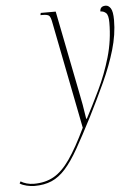

<svg xmlns="http://www.w3.org/2000/svg" viewBox="-189 -585 614 867"><g transform="rotate(-5 118.0 -151.5)"><path d="M-68 240Q-84 240 -103 235.5Q-122 231 -134 223L-129 214Q-118 221 -102.5 225.5Q-87 230 -69 230Q-18 230 20.5 208.5Q59 187 94.5 136Q130 85 172 -3L77 -486Q72 -515 64 -520.5Q56 -526 36 -526H26L28 -536H96L168 -172Q175 -138 180.5 -107.5Q186 -77 191 -42H194Q224 -99 256.5 -166.5Q289 -234 311 -309.5Q333 -385 333 -466Q333 -499 322.5 -509Q312 -519 297 -519Q297 -543 323 -543Q336 -543 345.5 -528.5Q355 -514 355 -475Q355 -410 334.5 -340.5Q314 -271 280.5 -198Q247 -125 208 -48Q166 34 134.5 89.5Q103 145 73.5 178Q44 211 10.5 225.5Q-23 240 -68 240Z"/></g></svg>

Font: Noto Serif Display ExtraCondensed Thin
Style: Italic
Weight: 100
Width: 2
Italic angle: -12°
Designer: Monotype Design Team
Foundry: Monotype Imaging Inc.
Version: Version 2.009